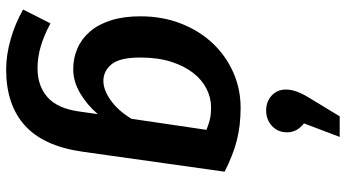

<svg xmlns="http://www.w3.org/2000/svg" viewBox="-270 -636 1124 624"><g transform="rotate(90 292.0 -324.0)"><path d="M351 -80Q321 -45 283 -22.5Q245 0 205 0Q168 0 136.5 -14Q105 -28 82 -55Q59 -82 46 -123Q33 -164 33 -218Q33 -290 56.5 -350Q80 -410 120.5 -453Q161 -496 215 -520Q269 -544 330 -544Q389 -544 437 -531.5Q485 -519 538 -492L473 -30Q455 97 387.5 157.5Q320 218 206 218Q159 218 108 203.5Q57 189 11 163L56 74Q95 95 130.5 105.5Q166 116 202 116Q259 116 295.5 84Q332 52 342 -17ZM243 -98Q272 -98 305.5 -121.5Q339 -145 366 -189L402 -433Q382 -441 366.5 -444.5Q351 -448 329 -448Q298 -448 269 -433.5Q240 -419 217.5 -390.5Q195 -362 181 -319Q167 -276 167 -218Q167 -151 189 -124.5Q211 -98 243 -98ZM381 -750Q395 -739 402.5 -725.5Q410 -712 410 -695Q410 -665 389.5 -646Q369 -627 339 -627Q310 -627 290.5 -645Q271 -663 271 -691Q271 -708 277.5 -726Q284 -744 295 -762L358 -866H425Z"/></g></svg>

Font: Xgbmvzvtohvqztyvzapvmeyoton
Style: Regular
Weight: 500
Italic angle: -8°
Designer: Carrois Corporate & Edenspiekermann
Foundry: Carrois Corporate GbR & Edenspiekermann AG
Version: Version 2.001